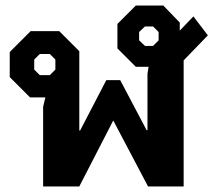

<svg xmlns="http://www.w3.org/2000/svg" viewBox="-20 -670 767 690"><path d="M135 -286 143 -320H88L15 -393V-483L90 -558H193L265 -486V-201H268L362 -382H412L507 -202H510V-405L514 -430H468L402 -496V-584L468 -650H567L626 -589V-560L675 -611L727 -543L640 -453V0H512L387 -237L265 0H135ZM530 -505 550 -525V-555L530 -575H501L480 -555V-525L501 -505ZM159 -400 179 -420V-456L159 -476H123L103 -456V-420L123 -400Z"/></svg>

Font: Chakra Petch
Style: Bold
Weight: 700
Designer: Katatrad Aksorn Co.,Ltd.
Foundry: Cadson Demak Co.,Ltd.
Version: Version 1.000; ttfautohint (v1.6)